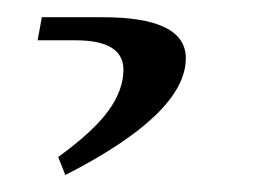

<svg xmlns="http://www.w3.org/2000/svg" viewBox="-20 99 308 224"><path d="M23.9 146 28.8 119.1H100.1Q196.8 119.1 196.8 167Q196.8 231.4 56.2 303.2L47.9 282.2Q88.9 252.4 106.4 228.3Q124 204.1 124 180.2Q124 146 67.9 146Z"/></svg>

Font: Dehuti Alt
Style: Bold-Italic
Weight: 700
Version: Version 1.2